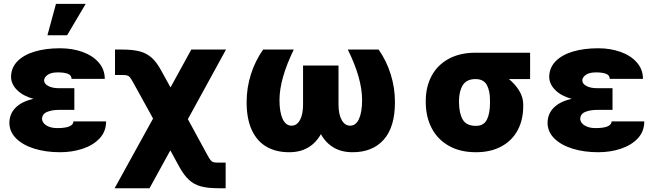

<svg xmlns="http://www.w3.org/2000/svg" viewBox="-20 -791 3439 1010"><path d="M156.2 -271Q102.1 -285.6 70.3 -316.9Q38.6 -348.1 38.1 -386.7Q38.6 -434.6 71.5 -468.5Q104.5 -502.4 162.6 -519.8Q220.7 -537.1 295.9 -537.1Q360.4 -537.1 414.1 -517.8Q467.8 -498.5 499.5 -461.9Q531.2 -425.3 531.2 -376H356.4Q356.4 -395 337.4 -402.6Q318.4 -410.2 284.2 -410.2Q249 -410.2 231 -397.5Q212.9 -384.8 211.9 -368.2Q212.4 -350.1 233.9 -338.6Q255.4 -327.1 289.1 -327.1H371.1V-212.9H289.1Q252.9 -212.9 227.3 -202.1Q201.7 -191.4 201.2 -165Q201.7 -153.3 210.9 -142.3Q220.2 -131.3 238.3 -124.3Q256.3 -117.2 282.2 -117.2Q324.7 -117.2 345.5 -126.5Q366.2 -135.7 366.2 -152.3H538.1Q538.1 -99.1 503.7 -62.7Q469.2 -26.4 414.1 -8.3Q358.9 9.8 295.9 9.8Q221.2 9.8 160.6 -9Q100.1 -27.8 64.9 -62.7Q29.8 -97.7 29.3 -144.5Q29.8 -192.9 62.7 -225.3Q95.7 -257.8 156.2 -271ZM274.4 -770.5H430.7L333 -605.5H229.5Z M785.2 -167.5 682.6 -353.5Q670.4 -375.5 664.1 -383.5Q657.7 -391.6 649.4 -394Q641.1 -396.5 623 -396.5H585V-530.3H623Q680.2 -530.3 716.6 -520.3Q752.9 -510.3 779.1 -486.3Q805.2 -462.4 829.1 -418L877 -331.1L986.3 -530.3H1168.9L968.3 -164.1L1069.3 21.5Q1080.6 42.5 1087.4 51Q1094.2 59.6 1102.5 62Q1110.8 64.5 1128.9 64.5H1167V199.2H1128.9Q1072.3 199.2 1036.1 189.2Q1000 179.2 973.9 155Q947.8 130.9 922.9 85.9L876 0L766.6 199.2H583Z M1450.2 -264.6Q1450.2 -201.7 1466.6 -165.8Q1482.9 -129.9 1513.7 -129.9Q1541.5 -129.9 1557.9 -159.4Q1574.2 -189 1574.2 -242.2V-446.3H1760.7V-242.2Q1760.7 -189 1777.6 -159.4Q1794.4 -129.9 1822.3 -129.9Q1852.5 -129.9 1868.7 -166Q1884.8 -202.1 1884.8 -264.6Q1884.8 -378.4 1809.6 -530.3H1971.7Q2013.2 -471.2 2035.4 -399.9Q2057.6 -328.6 2057.6 -253.9Q2057.6 -122.1 1998.5 -56.2Q1939.5 9.8 1835 9.8Q1776.9 9.8 1735.1 -14.9Q1693.4 -39.6 1668 -85.4Q1642.6 -39.6 1600.8 -14.9Q1559.1 9.8 1501 9.8Q1432.1 9.8 1382.1 -19Q1332 -47.9 1304.7 -106.7Q1277.3 -165.5 1277.3 -253.9Q1277.3 -329.1 1300 -400.4Q1322.8 -471.7 1364.3 -530.3H1525.4Q1450.2 -375.5 1450.2 -264.6Z M2481.4 -513.7H2768.6V-375H2657.2Q2690.9 -347.7 2711.7 -313Q2732.4 -278.3 2732.4 -242.2V-232.4Q2732.4 -160.6 2703.1 -106Q2673.8 -51.3 2617.7 -20.8Q2561.5 9.8 2483.4 9.8Q2400.4 9.8 2341.1 -23.9Q2281.7 -57.6 2251 -116.7Q2220.2 -175.8 2219.7 -251V-262.7Q2220.2 -335.4 2250.7 -392.3Q2281.2 -449.2 2340.1 -481.4Q2398.9 -513.7 2481.4 -513.7ZM2483.4 -128.9Q2524.4 -128.9 2541 -161.1Q2557.6 -193.4 2557.6 -251V-262.7Q2557.6 -314.5 2540.5 -344.7Q2523.4 -375 2481.4 -375Q2435.5 -375 2415.5 -344.5Q2395.5 -314 2394.5 -262.7V-251Q2395.5 -192.9 2414.8 -160.9Q2434.1 -128.9 2483.4 -128.9Z M2987.3 -271Q2933.1 -285.6 2901.4 -316.9Q2869.6 -348.1 2869.1 -386.7Q2869.6 -434.6 2902.6 -468.5Q2935.5 -502.4 2993.7 -519.8Q3051.8 -537.1 3127 -537.1Q3191.4 -537.1 3245.1 -517.8Q3298.8 -498.5 3330.6 -461.9Q3362.3 -425.3 3362.3 -376H3187.5Q3187.5 -395 3168.5 -402.6Q3149.4 -410.2 3115.2 -410.2Q3080.1 -410.2 3062 -397.5Q3043.9 -384.8 3043 -368.2Q3043.5 -350.1 3064.9 -338.6Q3086.4 -327.1 3120.1 -327.1H3202.1V-212.9H3120.1Q3084 -212.9 3058.3 -202.1Q3032.7 -191.4 3032.2 -165Q3032.7 -153.3 3042 -142.3Q3051.3 -131.3 3069.3 -124.3Q3087.4 -117.2 3113.3 -117.2Q3155.8 -117.2 3176.5 -126.5Q3197.3 -135.7 3197.3 -152.3H3369.1Q3369.1 -99.1 3334.7 -62.7Q3300.3 -26.4 3245.1 -8.3Q3189.9 9.8 3127 9.8Q3052.2 9.8 2991.7 -9Q2931.2 -27.8 2896 -62.7Q2860.8 -97.7 2860.4 -144.5Q2860.8 -192.9 2893.8 -225.3Q2926.8 -257.8 2987.3 -271Z"/></svg>

Font: Pretendard Std Black
Style: Regular
Weight: 900
Designer: Base glyphs from Inter by Rasmus Andersson; Hangeul glyphs from Noto Sans CJK(Source Han Sans) by Jang Soo-young and Kan
Foundry: Kil Hyung-jin
Version: Version 1.309